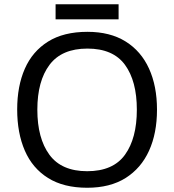

<svg xmlns="http://www.w3.org/2000/svg" viewBox="-20 -875 821 905"><path d="M720 -358Q720 -247 682.5 -164.5Q645 -82 572 -36Q499 10 391 10Q280 10 206.5 -36Q133 -82 97 -165Q61 -248 61 -359Q61 -469 97 -551Q133 -633 206.5 -679Q280 -725 392 -725Q499 -725 572 -679.5Q645 -634 682.5 -551.5Q720 -469 720 -358ZM156 -358Q156 -223 213 -145.5Q270 -68 391 -68Q513 -68 569 -145.5Q625 -223 625 -358Q625 -493 569 -569.5Q513 -646 392 -646Q271 -646 213.5 -569.5Q156 -493 156 -358ZM539 -855V-784H242V-855Z"/></svg>

Font: Noto Sans Osmanya
Style: Regular
Weight: 400
Designer: Monotype Design Team
Foundry: Monotype Imaging Inc.
Version: Version 2.001; ttfautohint (v1.8.4.7-5d5b)